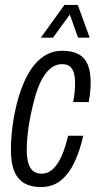

<svg xmlns="http://www.w3.org/2000/svg" viewBox="-20 -743 398 775"><path d="M145 12Q106 12 79 -3Q52 -18 38 -51Q24 -84 24 -137Q24 -169 27 -202Q30 -235 36 -269Q46 -326 63 -375.5Q80 -425 104 -461.5Q128 -498 160 -518Q192 -538 231 -538Q270 -538 295.5 -525Q321 -512 333.5 -483.5Q346 -455 346 -409Q346 -394 344 -372.5Q342 -351 338 -331H275Q279 -348 281 -369.5Q283 -391 283 -406Q283 -434 277.5 -451Q272 -468 260.5 -476Q249 -484 230 -484Q203 -484 181 -464.5Q159 -445 142 -408.5Q125 -372 113 -319Q104 -282 98.5 -250Q93 -218 90.5 -190Q88 -162 88 -137Q88 -105 94.5 -84Q101 -63 114 -52.5Q127 -42 148 -42Q174 -42 194 -61Q214 -80 229 -114Q244 -148 255 -195H316Q303 -136 281 -89Q259 -42 226 -15Q193 12 145 12ZM145 -591 240 -723H294L342 -591H295L252 -712H282L194 -591Z"/></svg>

Font: Archivo ExtraCondensed Light
Style: Italic
Weight: 300
Width: 2
Italic angle: -10°
Designer: Hector Gatti
Foundry: Omnibus-Type
Version: Version 2.001